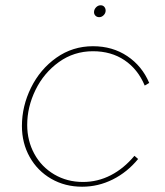

<svg xmlns="http://www.w3.org/2000/svg" viewBox="-20 -700 624 727"><path d="M63 -223Q63 -298 97.5 -368Q132 -438 193.5 -481.5Q255 -525 332 -525Q406 -525 462 -487.5Q518 -450 545 -386L528 -376Q502 -438 451.5 -472Q401 -506 332 -506Q260 -506 203 -465Q146 -424 114.5 -359.5Q83 -295 83 -227Q83 -167 110 -117.5Q137 -68 185.5 -39.5Q234 -11 294 -11Q350 -11 399.5 -36.5Q449 -62 489 -110L503 -98Q462 -48 407 -20.5Q352 7 291 7Q226 7 174 -23Q122 -53 92.5 -105.5Q63 -158 63 -223ZM336 -654Q336 -664 343.5 -672Q351 -680 361 -680Q370 -680 375 -674Q380 -668 380 -660Q380 -650 372.5 -642.5Q365 -635 356 -635Q347 -635 341.5 -640.5Q336 -646 336 -654Z"/></svg>

Font: Fixel Italic Variable 20240409 Display Thin
Style: Italic
Weight: 100
Italic angle: -10°
Designer: AlfaBravo + MacPaw
Foundry: Kyrylo Tkachov, Marchela Mozhyna, Serhii Makarenko, Maria Weinstein, Zakhar Kryvoshyya
Version: Version 1.211;Glyphs 3.2 (3225)